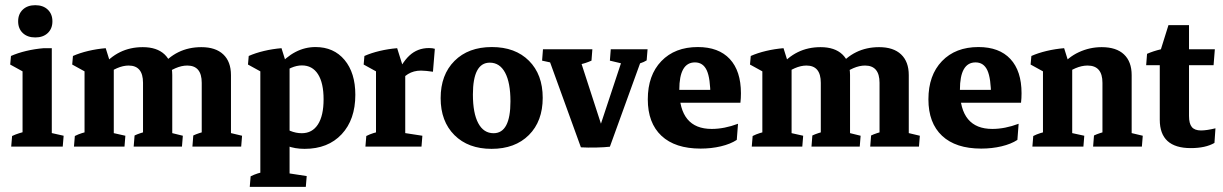

<svg xmlns="http://www.w3.org/2000/svg" viewBox="-20 -568 4740 744"><path d="M67.4 -2.9V-342.3L180.7 -351.6V-2.9ZM67.4 -251.5V-314L86.9 -280.8L19.5 -317.9L22.5 -351.1Q48.8 -362.8 81.8 -370.6Q114.7 -378.4 149.4 -381.3H180.7V-303.7ZM23.4 0 26.9 -41Q39.1 -46.9 53.7 -51.5Q68.4 -56.2 85.9 -60.1L67.4 -12.2V-88.9H180.7V-12.2L163.6 -56.2L226.6 -42L223.1 0ZM116.7 -422.9Q86.4 -422.9 68.4 -439.9Q50.3 -457 50.3 -485.4Q50.3 -513.7 68.4 -530.8Q86.4 -547.9 116.7 -547.9Q147 -547.9 165 -530.8Q183.1 -513.7 183.1 -485.4Q183.1 -457 165 -439.9Q147 -422.9 116.7 -422.9Z M761.7 -2.9V-247.1Q761.7 -314 705.6 -314Q662.1 -314 610.4 -272.9L600.6 -307.1Q662.1 -385.3 760.3 -385.3Q815.4 -385.3 845.2 -357.2Q875 -329.1 875 -276.9V-2.9ZM266.6 0 270 -41Q283.7 -47.9 297.6 -52.2Q311.5 -56.6 325.7 -60.1L307.6 -12.2V-88.9H420.9V-12.2L404.8 -55.7L465.8 -42L462.4 0ZM307.6 -2.9V-332L420.9 -311.5V-2.9ZM498 0 501.5 -43Q511.7 -47.9 524.9 -52.2Q538.1 -56.6 552.2 -59.6L534.2 -12.2V-88.9H647.5V-12.2L630.9 -56.2L688.5 -42L685.1 0ZM534.2 -2.9V-247.1Q534.2 -314 478.5 -314Q435.5 -314 383.8 -272.9L374 -307.1Q436 -385.3 533.2 -385.3Q587.9 -385.3 617.7 -357.2Q647.5 -329.1 647.5 -276.9V-2.9ZM307.6 -251.5V-314L327.1 -280.8L259.8 -317.9L262.7 -351.1Q289.1 -362.8 322 -370.6Q355 -378.4 389.6 -381.3L417 -293.9ZM725.6 0 729 -43Q739.3 -47.9 752.4 -52.2Q765.6 -56.6 779.8 -59.6L761.7 -12.2V-88.9H875V-12.2L858.4 -56.2L918 -42L914.6 0Z M1160.6 8.8Q1083.5 8.8 1044.9 -37.1L1060.5 -88.4Q1104 -51.8 1149.4 -51.8Q1189.9 -51.8 1211.9 -85.7Q1233.9 -119.6 1233.9 -183.1Q1233.9 -246.6 1212.2 -280.5Q1190.4 -314.5 1149.9 -314.5Q1109.9 -314.5 1064.5 -277.8L1055.2 -308.6Q1120.6 -385.7 1202.6 -385.7Q1273.4 -385.7 1315.2 -335.7Q1356.9 -285.6 1356.9 -200.7Q1356.9 -104.5 1304 -47.9Q1251 8.8 1160.6 8.8ZM947.8 156.2 951.2 115.2Q964.8 108.4 978.8 104Q992.7 99.6 1006.8 96.2L988.8 144V67.4H1102.1V144L1085.9 101.6L1168.5 114.3L1165 156.2ZM988.8 150.9V-328.1L1102.1 -308.1V150.9ZM988.8 -251.5V-314L1008.3 -280.8L940.9 -317.9L943.8 -351.1Q970.2 -362.8 1003.2 -370.6Q1036.1 -378.4 1070.8 -381.3L1098.1 -293.9Z M1437 -2.9V-315.4L1550.3 -290.5V-2.9ZM1396 0 1399.4 -41Q1413.1 -47.9 1427 -52.2Q1440.9 -56.6 1455.1 -60.1L1437 -12.2V-88.9H1550.3V-12.2L1534.2 -54.7L1616.7 -42L1613.3 0ZM1517.1 -237.3 1507.3 -256.8Q1534.7 -323.2 1566.2 -352.5Q1597.7 -381.8 1642.1 -381.8Q1648.9 -381.8 1654.8 -381.1Q1660.6 -380.4 1665 -378.9L1657.7 -290Q1645 -292 1632.3 -293.2Q1619.6 -294.4 1611.3 -294.4Q1583 -294.4 1561 -281Q1539.1 -267.6 1517.1 -237.3ZM1437 -251.5V-314L1456.5 -280.8L1389.2 -317.9L1392.1 -351.1Q1418.5 -362.8 1451.4 -370.6Q1484.4 -378.4 1519 -381.3L1546.4 -293.9Z M1884.8 8.8Q1794.4 8.8 1741 -44.4Q1687.5 -97.7 1687.5 -187.7Q1687.5 -278.3 1741.2 -332Q1794.9 -385.7 1886 -385.7Q1976.6 -385.7 2029.8 -332.5Q2083 -279.3 2083 -189Q2083 -98.2 2029.4 -44.7Q1975.7 8.8 1884.8 8.8ZM1892.6 -51.8Q1958 -51.8 1958 -175.3Q1958 -247.7 1937.3 -286.4Q1916.5 -325.2 1877.9 -325.2Q1812.5 -325.2 1812.5 -201.7Q1812.5 -129.3 1833.3 -90.5Q1854 -51.8 1892.6 -51.8Z M2343.3 0.5 2279.3 0 2389.6 -333 2400.9 -319.3 2343.3 -333 2346.7 -377H2489.3L2485.8 -334Q2474.6 -327.1 2460.9 -322.8Q2447.3 -318.4 2433.1 -314.9L2463.9 -332.5ZM2231 2.9 2109.4 -332.5 2143.6 -319.3 2080.6 -333 2084 -377H2275.4L2272 -333Q2261.2 -328.1 2247.8 -323.7Q2234.4 -319.3 2220.2 -315.9L2231 -328.1L2327.6 -30.3L2343.3 0.5Q2322.3 2.9 2289.6 3.7Q2256.8 4.4 2231 2.9Z M2694.8 7.8Q2596.2 7.8 2543.2 -41.7Q2490.2 -91.3 2490.2 -183.1Q2490.2 -276.4 2542.7 -331.1Q2595.2 -385.7 2684.1 -385.7Q2764.6 -385.7 2807.9 -339.4Q2851.1 -293 2851.1 -206.5Q2851.1 -199.2 2850.6 -188Q2850.1 -176.8 2849.1 -169.9L2732.9 -193.4Q2732.9 -264.2 2718.8 -295.2Q2704.6 -326.2 2672.9 -326.2Q2612.3 -326.2 2612.3 -220.2Q2612.3 -68.4 2737.8 -68.4Q2786.6 -68.4 2839.8 -88.4L2835 -25.9Q2810.5 -9.8 2773.4 -1Q2736.3 7.8 2694.8 7.8ZM2542.5 -169.9V-219.7H2841.3L2849.1 -169.9Z M3388.2 -2.9V-247.1Q3388.2 -314 3332 -314Q3288.6 -314 3236.8 -272.9L3227.1 -307.1Q3288.6 -385.3 3386.7 -385.3Q3441.9 -385.3 3471.7 -357.2Q3501.5 -329.1 3501.5 -276.9V-2.9ZM2893.1 0 2896.5 -41Q2910.2 -47.9 2924.1 -52.2Q2938 -56.6 2952.1 -60.1L2934.1 -12.2V-88.9H3047.4V-12.2L3031.2 -55.7L3092.3 -42L3088.9 0ZM2934.1 -2.9V-332L3047.4 -311.5V-2.9ZM3124.5 0 3127.9 -43Q3138.2 -47.9 3151.4 -52.2Q3164.6 -56.6 3178.7 -59.6L3160.6 -12.2V-88.9H3273.9V-12.2L3257.3 -56.2L3314.9 -42L3311.5 0ZM3160.6 -2.9V-247.1Q3160.6 -314 3105 -314Q3062 -314 3010.3 -272.9L3000.5 -307.1Q3062.5 -385.3 3159.7 -385.3Q3214.4 -385.3 3244.1 -357.2Q3273.9 -329.1 3273.9 -276.9V-2.9ZM2934.1 -251.5V-314L2953.6 -280.8L2886.2 -317.9L2889.2 -351.1Q2915.5 -362.8 2948.5 -370.6Q2981.4 -378.4 3016.1 -381.3L3043.5 -293.9ZM3352.1 0 3355.5 -43Q3365.7 -47.9 3378.9 -52.2Q3392.1 -56.6 3406.2 -59.6L3388.2 -12.2V-88.9H3501.5V-12.2L3484.9 -56.2L3544.4 -42L3541 0Z M3782.2 7.8Q3683.6 7.8 3630.6 -41.7Q3577.6 -91.3 3577.6 -183.1Q3577.6 -276.4 3630.1 -331.1Q3682.6 -385.7 3771.5 -385.7Q3852.1 -385.7 3895.3 -339.4Q3938.5 -293 3938.5 -206.5Q3938.5 -199.2 3938 -188Q3937.5 -176.8 3936.5 -169.9L3820.3 -193.4Q3820.3 -264.2 3806.2 -295.2Q3792 -326.2 3760.3 -326.2Q3699.7 -326.2 3699.7 -220.2Q3699.7 -68.4 3825.2 -68.4Q3874 -68.4 3927.2 -88.4L3922.4 -25.9Q3897.9 -9.8 3860.8 -1Q3823.7 7.8 3782.2 7.8ZM3629.9 -169.9V-219.7H3928.7L3936.5 -169.9Z M4252 -2.9V-247.1Q4252 -314 4194.3 -314Q4149.4 -314 4097.7 -272.9L4087.9 -307.1Q4118.2 -346.2 4160.4 -365.7Q4202.6 -385.3 4249 -385.3Q4305.7 -385.3 4335.4 -357.2Q4365.2 -329.1 4365.2 -276.9V-2.9ZM4021.5 -2.9V-332L4134.8 -311.5V-2.9ZM3980.5 0 3983.9 -41Q3997.6 -47.9 4011.5 -52.2Q4025.4 -56.6 4039.6 -60.1L4021.5 -12.2V-88.9H4134.8V-12.2L4118.7 -55.7L4181.6 -42L4178.2 0ZM4215.8 0 4219.2 -43Q4229.5 -47.9 4242.7 -52.2Q4255.9 -56.6 4270 -59.6L4252 -12.2V-88.9H4365.2V-12.2L4348.6 -56.2L4408.2 -42L4404.8 0ZM4021.5 -251.5V-314L4041 -280.8L3973.6 -317.9L3976.6 -351.1Q4002.9 -362.8 4035.9 -370.6Q4068.8 -378.4 4103.5 -381.3L4130.9 -293.9Z M4594.2 5.9Q4474.1 5.9 4474.1 -104V-342.3L4478.5 -377L4507.8 -470.7H4587.4V-118.7Q4587.4 -88.9 4598.4 -75.7Q4609.4 -62.5 4633.8 -62.5Q4655.8 -62.5 4689.9 -70.8L4686 -14.2Q4651.4 5.9 4594.2 5.9ZM4421.4 -315.4 4424.8 -359.4Q4449.2 -370.1 4478.5 -377H4687.5L4682.6 -315.4Z"/></svg>

Font: Markazi Text
Style: Regular
Weight: 400
Designer: Borna Izadpanah (Arabic designer), Fiona Ross (Arabic design director) and Florian Runge (Latin designer)
Foundry: Borna Izadpanah and Florian Runge
Version: Version 1.000